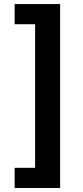

<svg xmlns="http://www.w3.org/2000/svg" viewBox="-20 -792 411 948"><path d="M52.2 136.2V36.6H153.3V-672.4H52.2V-772H276.9V136.2Z"/></svg>

Font: Inter Semi Bold
Style: Regular
Weight: 600
Designer: Rasmus Andersson
Foundry: rsms
Version: Version 4.000;git-e0f93cc